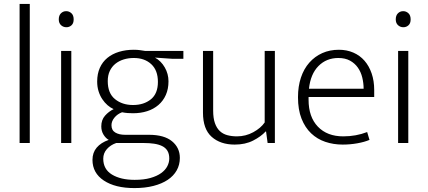

<svg xmlns="http://www.w3.org/2000/svg" viewBox="-20 -730 2184 980"><path d="M80 0V-710H132V0Z M292 0V-470H344V0ZM319 -591Q303 -591 291.5 -601.5Q280 -612 280 -631Q280 -651 291 -662Q302 -673 318 -673Q333 -673 344.5 -662.5Q356 -652 356 -631Q356 -611 345 -601Q334 -591 319 -591Z M476 -314Q476 -353 489.5 -383.5Q503 -414 528 -434.5Q553 -455 587.5 -465.5Q622 -476 663 -476Q681 -476 694.5 -474Q708 -472 721 -470H916V-430H858L771 -436Q802 -419 821 -386Q840 -353 840 -315Q840 -276 826.5 -245.5Q813 -215 788.5 -194Q764 -173 731 -162.5Q698 -152 659 -152Q645 -152 631.5 -153Q618 -154 603 -157Q579 -148 564 -129.5Q549 -111 549 -91Q549 -65 568.5 -53.5Q588 -42 618 -42H740Q818 -42 858 -9Q898 24 898 76Q898 111 882 139.5Q866 168 836 188Q806 208 763 219Q720 230 666 230Q568 230 510 191.5Q452 153 452 86Q452 49 473.5 23.5Q495 -2 535 -16Q520 -24 508.5 -42.5Q497 -61 497 -85Q497 -118 516 -139.5Q535 -161 560 -173Q544 -180 529 -193Q514 -206 502 -224Q490 -242 483 -264.5Q476 -287 476 -314ZM573 0Q544 10 525.5 31Q507 52 507 80Q507 134 551.5 161Q596 188 667 188Q714 188 747.5 178.5Q781 169 802.5 153.5Q824 138 834 118.5Q844 99 844 79Q844 55 834.5 39.5Q825 24 807.5 15.5Q790 7 766.5 3.5Q743 0 715 0ZM786 -312Q786 -371 752 -402.5Q718 -434 663 -434Q635 -434 611 -426.5Q587 -419 569 -404.5Q551 -390 540.5 -368Q530 -346 530 -316Q530 -254 567 -224Q604 -194 659 -194Q714 -194 750 -223Q786 -252 786 -312Z M1331 -470H1383V0H1346L1338 -59H1336Q1312 -33 1272 -12.5Q1232 8 1178 8Q1105 8 1060.5 -31.5Q1016 -71 1016 -155V-470H1068V-166Q1068 -127 1077 -101.5Q1086 -76 1102 -61Q1118 -46 1140.5 -40Q1163 -34 1189 -34Q1234 -34 1272.5 -55Q1311 -76 1331 -105Z M1890 -235H1555V-221Q1555 -133 1602.5 -83.5Q1650 -34 1732 -34Q1797 -34 1854 -56L1866 -16Q1840 -5 1803.5 1.5Q1767 8 1729 8Q1682 8 1640.5 -6Q1599 -20 1568 -49.5Q1537 -79 1519 -124.5Q1501 -170 1501 -234Q1501 -289 1516 -334Q1531 -379 1559 -410.5Q1587 -442 1625 -459Q1663 -476 1710 -476Q1750 -476 1783.5 -461.5Q1817 -447 1840.5 -420Q1864 -393 1877 -355Q1890 -317 1890 -271ZM1836 -277Q1836 -306 1829 -334.5Q1822 -363 1806.5 -385Q1791 -407 1766.5 -420.5Q1742 -434 1707 -434Q1646 -434 1605.5 -393Q1565 -352 1557 -277Z M2012 0V-470H2064V0ZM2039 -591Q2023 -591 2011.5 -601.5Q2000 -612 2000 -631Q2000 -651 2011 -662Q2022 -673 2038 -673Q2053 -673 2064.5 -662.5Q2076 -652 2076 -631Q2076 -611 2065 -601Q2054 -591 2039 -591Z"/></svg>

Font: Mukta Malar ExtraLight
Style: Regular
Weight: 275
Designer: Aadarsh Rajan, Girish Dalvi, Yashodeep Gholap
Foundry: Ek Type
Version: Version 2.538;PS 1.000;hotconv 16.6.51;makeotf.lib2.5.65220;